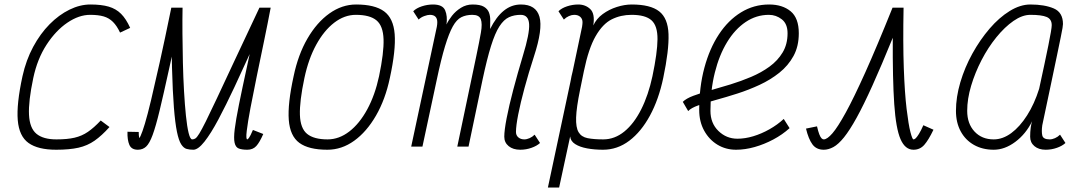

<svg xmlns="http://www.w3.org/2000/svg" viewBox="-20 -652 4840 854"><path d="M428 -116 467 -87Q433 -49 401 -26.5Q369 -4 329 5Q289 14 230 14Q149 14 107 -16Q65 -46 59 -117.5Q53 -189 80 -313Q96 -385 127.5 -443.5Q159 -502 200.5 -544Q242 -586 289 -609Q336 -632 382 -632Q431 -632 463.5 -622.5Q496 -613 518.5 -590.5Q541 -568 559 -528L514 -507Q500 -537 482.5 -554.5Q465 -572 441 -579Q417 -586 381 -586Q331 -586 279.5 -551Q228 -516 187 -453Q146 -390 128 -305Q106 -201 109 -141.5Q112 -82 142 -57Q172 -32 231 -32Q279 -32 311.5 -39.5Q344 -47 371 -65.5Q398 -84 428 -116Z M593 14Q565 14 555.5 -7.5Q546 -29 547 -66L597 -65Q597 -48 599 -41Q601 -34 601 -33Q601 -32 593 -32Q598 -32 605.5 -48Q613 -64 624.5 -102Q636 -140 652 -207Q668 -274 690.5 -375Q713 -476 742 -618H792Q791 -566 791.5 -502.5Q792 -439 793.5 -373.5Q795 -308 798.5 -247Q802 -186 807 -137.5Q812 -89 819 -60.5Q826 -32 835 -32Q843 -32 849.5 -36.5Q856 -41 866.5 -58Q877 -75 895.5 -112Q914 -149 944 -213Q974 -277 1020.5 -376.5Q1067 -476 1134 -618H1184Q1171 -549 1154.5 -469.5Q1138 -390 1122 -312.5Q1106 -235 1094 -171.5Q1082 -108 1077.5 -70Q1073 -32 1080 -32Q1082 -32 1087.5 -39Q1093 -46 1105 -74L1151 -56Q1135 -19 1120 -2.5Q1105 14 1080 14Q1056 14 1042 8.5Q1028 3 1023.5 -17Q1019 -37 1024 -77.5Q1029 -118 1043 -187.5Q1057 -257 1080 -362.5Q1103 -468 1134 -618H1184Q1143 -527 1102 -436.5Q1061 -346 1023 -265Q985 -184 951.5 -121Q918 -58 889.5 -22Q861 14 840 14Q824 14 810.5 10.5Q797 7 786 -10Q775 -27 767 -66Q759 -105 753.5 -174Q748 -243 745 -352Q742 -461 742 -618H792Q756 -455 731.5 -343Q707 -231 690 -160.5Q673 -90 659 -52Q645 -14 630 0Q615 14 593 14Z M1436 14Q1353 14 1311.5 -16.5Q1270 -47 1264.5 -118.5Q1259 -190 1286 -313Q1306 -409 1347.5 -480.5Q1389 -552 1445 -592Q1501 -632 1564 -632Q1647 -632 1688.5 -601.5Q1730 -571 1735.5 -500Q1741 -429 1714 -305Q1694 -210 1652.5 -138Q1611 -66 1555.5 -26Q1500 14 1436 14ZM1437 -32Q1488 -32 1533.5 -67Q1579 -102 1613.5 -165.5Q1648 -229 1666 -313Q1688 -418 1686 -477.5Q1684 -537 1654.5 -561.5Q1625 -586 1563 -586Q1512 -586 1466.5 -551Q1421 -516 1386.5 -453Q1352 -390 1334 -305Q1312 -201 1314 -141Q1316 -81 1346 -56.5Q1376 -32 1437 -32Z M2294 14Q2262 14 2242.5 -2Q2223 -18 2223 -44Q2223 -72 2233.5 -126.5Q2244 -181 2263 -253Q2282 -325 2306 -405Q2336 -503 2333.5 -544.5Q2331 -586 2296 -586Q2267 -586 2244 -575.5Q2221 -565 2201.5 -535Q2182 -505 2164 -447.5Q2146 -390 2126 -296L2064 0H2014L2099 -405Q2112 -467 2119 -507Q2126 -547 2118.5 -566.5Q2111 -586 2081 -586Q2053 -586 2032 -575.5Q2011 -565 1994 -534.5Q1977 -504 1959.5 -446.5Q1942 -389 1922 -294L1859 0H1809L1923 -533Q1924 -538 1924.5 -543.5Q1925 -549 1925 -553Q1925 -586 1892 -586Q1882 -586 1867 -580.5Q1852 -575 1842 -565L1818 -602Q1832 -616 1856.5 -624Q1881 -632 1906 -632Q1949 -632 1960 -606Q1971 -580 1966 -543Q1974 -561 1990.5 -582Q2007 -603 2030.5 -617.5Q2054 -632 2082 -632Q2116 -632 2132.5 -622Q2149 -612 2155 -596Q2161 -580 2160.5 -560.5Q2160 -541 2160 -523Q2187 -577 2221 -604.5Q2255 -632 2297 -632Q2364 -632 2379.5 -577.5Q2395 -523 2355 -401Q2331 -327 2313 -260.5Q2295 -194 2285 -143Q2275 -92 2275 -65Q2275 -50 2285.5 -41Q2296 -32 2312 -32Q2323 -32 2335.5 -37.5Q2348 -43 2358 -53L2382 -16Q2368 -3 2344 5.5Q2320 14 2294 14Z M2790 -632Q2873 -632 2912 -601.5Q2951 -571 2953.5 -500Q2956 -429 2930 -305Q2910 -210 2871 -138Q2832 -66 2779 -26Q2726 14 2662 14Q2624 14 2591.5 8Q2559 2 2538.5 -11Q2518 -24 2516 -45L2467 182H2417L2517 -287Q2518 -293 2519.5 -299.5Q2521 -306 2522 -313Q2523 -318 2524.5 -323.5Q2526 -329 2527 -334L2569 -533Q2570 -539 2570.5 -544.5Q2571 -550 2571 -553Q2571 -568 2561 -577Q2551 -586 2534 -586Q2523 -586 2510.5 -580.5Q2498 -575 2488 -565L2464 -602Q2478 -616 2502.5 -624Q2527 -632 2552 -632Q2584 -632 2605.5 -611.5Q2627 -591 2619 -539Q2633 -569 2661 -589.5Q2689 -610 2723.5 -621Q2758 -632 2790 -632ZM2882 -313Q2904 -418 2904.5 -477.5Q2905 -537 2878 -561.5Q2851 -586 2789 -586Q2741 -586 2701 -566Q2661 -546 2629.5 -491.5Q2598 -437 2577 -335L2560 -252Q2544 -174 2542.5 -129.5Q2541 -85 2553.5 -64Q2566 -43 2593.5 -37.5Q2621 -32 2663 -32Q2714 -32 2757 -67Q2800 -102 2832 -165.5Q2864 -229 2882 -313Z M3466 -123 3492 -82Q3460 -53 3419.5 -31.5Q3379 -10 3336.5 2Q3294 14 3254 14Q3208 14 3171 -8.5Q3134 -31 3112 -71Q3090 -111 3090 -163Q3090 -265 3113 -350.5Q3136 -436 3177.5 -499Q3219 -562 3276 -597Q3333 -632 3401 -632Q3460 -632 3496.5 -602Q3533 -572 3533 -504Q3533 -446 3509.5 -403Q3486 -360 3446.5 -328.5Q3407 -297 3358.5 -274.5Q3310 -252 3260 -236Q3210 -220 3164.5 -207.5Q3119 -195 3086.5 -183.5Q3054 -172 3041 -158L3017 -199Q3032 -214 3064 -226Q3096 -238 3139 -250Q3182 -262 3229 -276.5Q3276 -291 3321 -310Q3366 -329 3402.5 -355.5Q3439 -382 3461 -418.5Q3483 -455 3483 -504Q3483 -546 3457.5 -566Q3432 -586 3400 -586Q3344 -586 3296.5 -554Q3249 -522 3214 -464.5Q3179 -407 3159.5 -329Q3140 -251 3140 -159Q3140 -104 3175.5 -69.5Q3211 -35 3260 -35Q3294 -35 3330.5 -46Q3367 -57 3402.5 -77Q3438 -97 3466 -123Z M4087 -95 4132 -75Q4110 -29 4091 -7.5Q4072 14 4043 14Q4006 14 3985.5 -33Q3965 -80 3957.5 -189Q3950 -298 3951 -484Q3900 -359 3860.5 -271.5Q3821 -184 3790 -128Q3759 -72 3734 -41Q3709 -10 3687 2Q3665 14 3644 14Q3611 14 3593.5 -10Q3576 -34 3565 -80L3614 -90Q3619 -68 3624 -55Q3629 -42 3634 -37Q3639 -32 3644 -32Q3659 -32 3682.5 -59Q3706 -86 3742 -151.5Q3778 -217 3829 -330.5Q3880 -444 3950 -618H3999Q3996 -461 4000 -349.5Q4004 -238 4012.5 -167.5Q4021 -97 4029.5 -64.5Q4038 -32 4043 -32Q4048 -32 4053.5 -37.5Q4059 -43 4067.5 -56.5Q4076 -70 4087 -95Z M4695 -53 4719 -16Q4705 -3 4681 5.5Q4657 14 4631 14Q4600 14 4581 -2Q4562 -18 4562 -44Q4562 -65 4564.5 -84Q4567 -103 4571 -113Q4543 -56 4496 -21Q4449 14 4400 14Q4350 14 4312 -7.5Q4274 -29 4253 -68Q4232 -107 4232 -159Q4232 -220 4251.5 -286Q4271 -352 4305 -413.5Q4339 -475 4381.5 -524.5Q4424 -574 4471 -603Q4518 -632 4563 -632Q4626 -632 4667 -614.5Q4708 -597 4708 -545Q4708 -541 4706 -527.5Q4704 -514 4698 -486Q4692 -458 4682 -408.5Q4672 -359 4655.5 -282Q4639 -205 4616 -95Q4612 -67 4616 -49.5Q4620 -32 4649 -32Q4660 -32 4672.5 -37.5Q4685 -43 4695 -53ZM4400 -32Q4440 -32 4478 -60Q4516 -88 4548.5 -139Q4581 -190 4602 -257Q4628 -376 4643 -450Q4658 -524 4658 -540Q4658 -567 4635.5 -576.5Q4613 -586 4563 -586Q4527 -586 4488 -559Q4449 -532 4412 -486.5Q4375 -441 4346 -385Q4317 -329 4299.5 -270.5Q4282 -212 4282 -159Q4282 -102 4314.5 -67Q4347 -32 4400 -32Z"/></svg>

Font: Victor Mono Thin
Style: Italic
Weight: 100
Italic angle: -12°
Monospace: yes
Designer: Rune Bjørnerås
Version: Version 1.561;gftools[0.9.30]